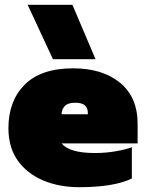

<svg xmlns="http://www.w3.org/2000/svg" viewBox="-20 -768 607 798"><path d="M200 -522 95 -748H281L377 -522ZM310 10Q226 10 159.5 -18Q93 -46 54 -100.5Q15 -155 15 -235Q15 -348 82.5 -416Q150 -484 284 -484Q406 -484 479 -424Q552 -364 552 -253V-172H236Q251 -153 285.5 -142.5Q320 -132 375 -132Q420 -132 462 -139.5Q504 -147 528 -156V-26Q453 10 310 10ZM236 -293H345V-302Q345 -316 334 -328.5Q323 -341 292 -341Q262 -341 249 -327Q236 -313 236 -293Z"/></svg>

Font: Boz Display
Style: Regular
Weight: 900
Version: Version 2.000; ttfautohint (v1.8.3)